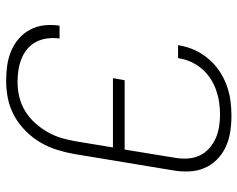

<svg xmlns="http://www.w3.org/2000/svg" viewBox="-96 -688 791 640"><g transform="rotate(90 300.0 -367.5)"><path d="M249 8Q223 8 198 4.5Q173 1 150 -8.5Q127 -18 108.5 -34Q90 -50 78.5 -71.5Q67 -93 64 -118.5Q61 -144 65 -170H108Q105 -150 107.5 -130Q110 -110 118.5 -93Q127 -76 141.5 -63.5Q156 -51 174.5 -43.5Q193 -36 213 -33Q233 -30 253 -30Q278 -30 303 -36Q328 -42 350 -55.5Q372 -69 390 -89Q408 -109 420.5 -131.5Q433 -154 440 -178Q447 -202 451 -227L471 -348H240L247 -387H478L505 -552Q509 -574 508 -595Q507 -616 499 -634.5Q491 -653 476 -667Q461 -681 442.5 -689.5Q424 -698 403 -701.5Q382 -705 361 -705Q341 -705 320.5 -702Q300 -699 280 -692Q260 -685 241.5 -673Q223 -661 209 -644.5Q195 -628 186 -608.5Q177 -589 174 -569L173 -565H130L131 -570Q135 -595 146 -619.5Q157 -644 174.5 -665Q192 -686 214.5 -701.5Q237 -717 262.5 -726.5Q288 -736 313.5 -739.5Q339 -743 365 -743Q392 -743 418.5 -739Q445 -735 469 -724Q493 -713 511.5 -694.5Q530 -676 540 -652Q550 -628 551 -601Q552 -574 547 -546L493 -220Q488 -191 479 -162Q470 -133 454.5 -106.5Q439 -80 416 -57Q393 -34 365.5 -19Q338 -4 308.5 2Q279 8 249 8Z"/></g></svg>

Font: Iosevka Aile XLt Obl
Style: Regular
Weight: 200
Italic angle: -9°
Designer: Belleve Invis
Foundry: Belleve Invis
Version: Version 31.1.0; ttfautohint (v1.8.4)